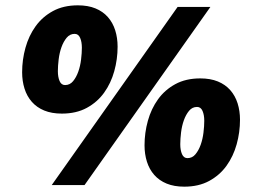

<svg xmlns="http://www.w3.org/2000/svg" viewBox="-20 -694 950 720"><path d="M212 -268Q174 -268 146 -279.5Q118 -291 99.5 -312Q81 -333 72 -361.5Q63 -390 63 -423Q63 -470 75.5 -515Q88 -560 113.5 -595.5Q139 -631 178.5 -652.5Q218 -674 272 -674Q310 -674 338 -662.5Q366 -651 384.5 -630Q403 -609 412 -580.5Q421 -552 421 -519Q421 -472 408.5 -427Q396 -382 370.5 -346.5Q345 -311 305.5 -289.5Q266 -268 212 -268ZM224 -375Q242 -375 254 -389.5Q266 -404 273.5 -425Q281 -446 284 -470.5Q287 -495 287 -515Q287 -537 280.5 -552Q274 -567 260 -567Q242 -567 230 -552.5Q218 -538 210.5 -517Q203 -496 200 -471.5Q197 -447 197 -427Q197 -405 203.5 -390Q210 -375 224 -375ZM174 0 646 -668H769L297 0ZM671 6Q633 6 605 -5.5Q577 -17 558.5 -38Q540 -59 531 -87.5Q522 -116 522 -149Q522 -196 534.5 -241Q547 -286 572.5 -321.5Q598 -357 637.5 -378.5Q677 -400 731 -400Q769 -400 797 -388.5Q825 -377 843.5 -356Q862 -335 871 -306.5Q880 -278 880 -245Q880 -198 867.5 -153Q855 -108 829.5 -72.5Q804 -37 764.5 -15.5Q725 6 671 6ZM683 -101Q701 -101 713 -115.5Q725 -130 732.5 -151Q740 -172 743 -196.5Q746 -221 746 -241Q746 -263 739.5 -278Q733 -293 719 -293Q701 -293 689 -278.5Q677 -264 669.5 -243Q662 -222 659 -197.5Q656 -173 656 -153Q656 -131 662.5 -116Q669 -101 683 -101Z"/></svg>

Font: Celebes Black
Style: Italic
Weight: 900
Italic angle: -10°
Designer: Anugrah Pasau
Foundry: Lafontype
Version: Version 1.000; ttfautohint (v1.8.4)